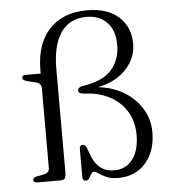

<svg xmlns="http://www.w3.org/2000/svg" viewBox="-52 -763 723 823"><g transform="rotate(-5 309.5 -352.0)"><path d="M586.5 -171.5Q586.5 -91 542.8 -40Q499 11 423.5 11Q392.5 11 372.8 2Q353 -7 341.2 -15.8Q329.5 -24.5 322.5 -24.5Q315.5 -25 310.2 -16.2Q305 -7.5 299.5 1.5Q294 10.5 285 10.5Q270.5 10.5 270.5 -7V-127Q270.5 -143.5 284 -143.5Q295 -143.5 301 -129L309.5 -106.5Q336 -23 409 -23Q461 -23 489.5 -61.8Q518 -100.5 518 -165.5Q518 -224.5 491.2 -267.8Q464.5 -311 417.8 -335.2Q371 -359.5 312.5 -361.5Q295.5 -363 290.2 -366.8Q285 -370.5 285 -377.5Q285 -389 301.5 -394Q394 -407 431.5 -450.8Q469 -494.5 469 -557.5Q469 -620.5 435.8 -654.5Q402.5 -688.5 348 -688.5Q275.5 -688.5 237.8 -634.2Q200 -580 200 -477V-32Q200 -14.5 195 -7.2Q190 0 174.5 0H78Q60 0 60 -12Q60 -23 77.5 -26L106.5 -31.5Q131 -36.5 131 -57V-400Q131 -422 107.5 -427.5L76.5 -435Q62 -438.5 56.5 -442.5Q51 -446.5 51 -452Q51 -463.5 67.5 -463.5H131.5V-478Q131.5 -591 190 -653.8Q248.5 -716.5 352.5 -716.5Q441 -716.5 489.2 -672.2Q537.5 -628 537.5 -556.5Q537.5 -495 493.2 -447.5Q449 -400 371.5 -384Q434.5 -377 483 -347.5Q531.5 -318 559 -272.2Q586.5 -226.5 586.5 -171.5Z"/></g></svg>

Font: Fraunces 9pt Light
Style: Regular
Weight: 300
Version: Version 1.000;[0bf87f6ff]